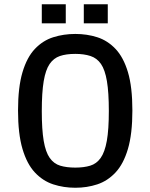

<svg xmlns="http://www.w3.org/2000/svg" viewBox="-20 -871 709 905"><path d="M335 14Q280 14 231 -2Q182 -18 144.5 -58Q107 -98 86 -169Q65 -240 65 -350Q65 -460 86 -530.5Q107 -601 144.5 -640.5Q182 -680 231 -695.5Q280 -711 335 -711Q390 -711 438.5 -695.5Q487 -680 524.5 -640.5Q562 -601 583 -531Q604 -461 604 -350Q604 -240 583 -169Q562 -98 524.5 -58Q487 -18 438.5 -2Q390 14 335 14ZM335 -81Q375 -81 405 -90Q435 -99 454.5 -126.5Q474 -154 483.5 -207Q493 -260 493 -348Q493 -435 484 -488.5Q475 -542 456 -569.5Q437 -597 406.5 -607Q376 -617 335 -617Q292 -617 262.5 -607Q233 -597 214 -569.5Q195 -542 186 -488.5Q177 -435 177 -347Q177 -260 186 -207Q195 -154 214.5 -126.5Q234 -99 264 -90Q294 -81 335 -81ZM177 -761V-851H290V-761ZM375 -761V-851H488V-761Z"/></svg>

Font: Ruda SemiBold
Style: Regular
Weight: 600
Designer: Mariela Monsalve and Angelina Sanchez
Foundry: Mariela Monsalve and Angelina Sanchez
Version: Version 2.001